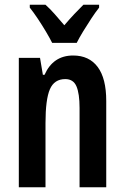

<svg xmlns="http://www.w3.org/2000/svg" viewBox="-20 -786 524 806"><path d="M287 -553Q354 -553 390 -505Q426 -457 426 -362V0H314V-333Q314 -393 301 -423.5Q288 -454 254 -454Q208 -454 189.5 -411.5Q171 -369 171 -269V0H59V-543H148L160 -472H167Q203 -553 287 -553ZM199 -606Q189 -626 173 -653Q157 -680 139 -707Q121 -734 105 -754V-766H171Q189 -750 209 -727.5Q229 -705 250 -680Q274 -708 291.5 -726.5Q309 -745 330 -766H396V-754Q381 -735 363.5 -708.5Q346 -682 329.5 -655Q313 -628 302 -606Z"/></svg>

Font: Noto Sans Thai Looped ExtraCondensed SemiBold
Style: Regular
Weight: 600
Width: 2
Designer: Sasikarn Vongin, Ben Mitchell
Foundry: The Fontpad Ltd
Version: Version 1.001; ttfautohint (v1.8.4.7-5d5b)